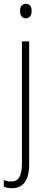

<svg xmlns="http://www.w3.org/2000/svg" viewBox="-38 -746 252 1007"><path d="M67 -688C67 -667 77 -650 97 -650C118 -650 128 -666 128 -689C128 -709 120 -726 98 -726C76 -726 67 -709 67 -688ZM24 241C78 241 115 207 115 115V-529H77V110C77 174 61 206 21 206C7 206 -7 203 -18 198V233C-8 238 6 241 24 241Z"/></svg>

Font: Noto Sans Georgian Condensed ExtraLight
Style: Regular
Weight: 200
Width: 3
Designer: Monotype Design Team, Akaki Razmadze
Foundry: Google LLC
Version: Version 2.005